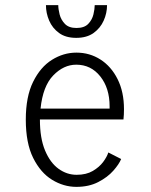

<svg xmlns="http://www.w3.org/2000/svg" viewBox="-20 -717 590 748"><path d="M277.5 11Q228 11 183 -16.5Q138 -44 109.2 -101.8Q80.5 -159.5 80.5 -251Q80.5 -340.5 109 -398.2Q137.5 -456 182.5 -484Q227.5 -512 277.5 -512Q329.5 -512 371.5 -485Q413.5 -458 438.2 -408.5Q463 -359 463 -291.5Q463 -270 461 -251.5H135.5V-251Q135.5 -178.5 155.5 -130.8Q175.5 -83 208 -59.5Q240.5 -36 278.5 -36Q316 -36 341.5 -51Q367 -66 382 -86.2Q397 -106.5 402 -123L452 -97.5Q444 -77.5 421.5 -52Q399 -26.5 362.8 -7.8Q326.5 11 277.5 11ZM277 -465Q228 -465 187.5 -423.2Q147 -381.5 138 -294H407V-303Q407 -373.5 370.8 -419.2Q334.5 -465 277 -465ZM277 -569.5Q236 -569.5 210 -588.5Q184 -607.5 171.5 -636.8Q159 -666 159 -697H207Q207 -682 212.2 -661Q217.5 -640 232.8 -624Q248 -608 278 -608Q308.5 -608 323.8 -624Q339 -640 344 -661Q349 -682 349 -697H397Q397 -666 384 -636.8Q371 -607.5 344.5 -588.5Q318 -569.5 277 -569.5Z"/></svg>

Font: Trispace SemiCondensed ExtraLight
Style: Regular
Weight: 200
Width: 4
Designer: Tyler Finck
Foundry: Etcetera Type Company
Version: Version 1.210; ttfautohint (v1.8.3)